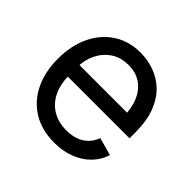

<svg xmlns="http://www.w3.org/2000/svg" viewBox="-142 -705 868 868"><g transform="rotate(45 291.5 -271.0)"><path d="M306.6 11.7Q227.5 11.7 170.2 -23.4Q112.8 -58.6 81.8 -121.6Q50.8 -184.6 50.8 -268.6Q50.8 -352.5 81.1 -416.5Q111.3 -480.5 166.7 -516.6Q222.2 -552.7 296.4 -552.7Q339.8 -552.7 382.1 -538.3Q424.3 -523.9 458.7 -491.9Q493.2 -460 513.7 -407.7Q534.2 -355.5 534.2 -279.8V-243.2H110.4V-317.4H486.8L445.8 -290Q445.8 -343.8 429 -385.5Q412.1 -427.2 378.9 -450.9Q345.7 -474.6 296.4 -474.6Q247.1 -474.6 211.9 -450.4Q176.8 -426.3 158.2 -387.5Q139.6 -348.6 139.6 -304.2V-254.9Q139.6 -194.3 160.6 -152.1Q181.6 -109.9 219.5 -88.1Q257.3 -66.4 307.1 -66.4Q339.4 -66.4 365.7 -75.7Q392.1 -85 411.1 -103.8Q430.2 -122.6 440.4 -150.4L525.4 -127Q512.7 -85.9 482.4 -54.7Q452.1 -23.4 407.5 -5.9Q362.8 11.7 306.6 11.7Z"/></g></svg>

Font: Adwaita Sans
Style: Regular
Weight: 400
Designer: Rasmus Andersson
Foundry: rsms
Version: Version 4.001;git-9221beed3